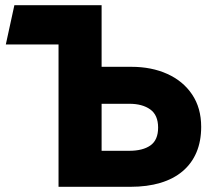

<svg xmlns="http://www.w3.org/2000/svg" viewBox="-20 -720 820 740"><path d="M205.6 -548.5H2.4L35.4 -700H371.6ZM205.6 0V-700H371.6V-462.5H486.4Q564.1 -462.5 624.8 -435.1Q685.5 -407.8 720.4 -355.9Q755.4 -304 755.4 -231Q755.4 -175.8 737.2 -132.8Q719 -89.8 683.9 -60.1Q648.9 -30.4 598.2 -15.2Q547.5 0 482.4 0ZM371.6 -138.8H478.1Q530.5 -138.8 559.9 -159.6Q589.4 -180.5 589.4 -228.2Q589.4 -276.6 559 -298.3Q528.6 -320 479.1 -320H371.6Z"/></svg>

Font: Geologica-Sharp
Style: Regular
Weight: 100
Designer: Sindre Bremnes, Frode Helland
Foundry: Monokrom Skriftforlag AS
Version: Version 1.010;gftools[0.9.28]